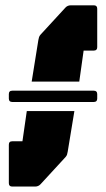

<svg xmlns="http://www.w3.org/2000/svg" viewBox="-20 -686 390 706"><path d="M96.5 -386 121 -538.5Q122 -544.5 123.5 -549.2Q125 -554 129 -558.5L221 -658.5Q228.5 -666.5 241 -666.5H325Q337.5 -666.5 337.5 -654V-512.5Q337.5 -500 325 -500H287.5L271.5 -386ZM25 0Q12.5 0 12.5 -12.5V-154Q12.5 -166.5 25 -166.5H62.5L78.5 -277.5H253.5L229 -128.5Q228 -122 226.5 -117.5Q225 -113 221 -108.5L129 -8.5Q121 0 109 0ZM25 -311Q12.5 -311 12.5 -323.5V-340Q12.5 -352.5 25 -352.5H325Q337.5 -352.5 337.5 -340V-323.5Q337.5 -311 325 -311Z"/></svg>

Font: Jaro
Style: Regular
Weight: 400
Designer: Agyei Archer, Celine Hurka, Mirko Velimirović
Version: Version 1.000